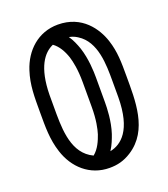

<svg xmlns="http://www.w3.org/2000/svg" viewBox="-139 -853 837 956"><g transform="rotate(-20 280.0 -374.5)"><path d="M512 -397C512 -468 512 -525 491 -589C468 -660 406 -754 278 -754C172 -754 98 -682 68 -589C45 -519 46 -455 46 -375C46 -294 45 -231 68 -160C98 -66 173 5 278 5C318 5 354 -3 393 -28C519 -108 512 -269 512 -397ZM345 -602C336 -628 325 -654 309 -677C334 -672 348 -662 353 -659C438 -606 438 -483 438 -397C438 -371 438 -345 438 -312C437 -136 369 -84 309 -72C326 -98 337 -127 345 -150C365 -211 367 -279 367 -311V-441C367 -473 365 -541 345 -602ZM221 -668C248 -649 267 -616 279 -580C287 -554 297 -510 297 -441V-311C297 -242 287 -198 279 -172C269 -143 253 -104 223 -80C217 -83 212 -86 205 -90C117 -146 120 -274 120 -375C120 -395 120 -416 120 -439C122 -585 170 -646 221 -668Z"/></g></svg>

Font: LS
Style: RegularAlt
Weight: 500
Designer: BSozoo
Foundry: BSozoo
Version: Version 001.000